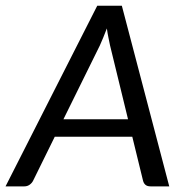

<svg xmlns="http://www.w3.org/2000/svg" viewBox="-49 -662 648 682"><path d="M552.2 0H485.8Q474.1 0 467.8 -5.4Q461.4 -10.7 459 -20.5L420.9 -176.3H145.5L68.8 -20.5Q64.9 -12.2 56.6 -6.1Q48.3 0 37.6 0H-29.3L296.4 -641.6H383.8ZM176.3 -238.3H405.8L341.8 -501Q339.4 -512.7 336.2 -528.1Q333 -543.5 330.6 -561Q323.7 -543.5 317.4 -527.8Q311 -512.2 305.7 -500.5Z"/></svg>

Font: Carlito
Style: Italic
Weight: 400
Italic angle: -7°
Designer: Lukasz Dziedzic
Foundry: tyPoland Lukasz Dziedzic
Version: Version 1.104